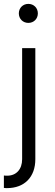

<svg xmlns="http://www.w3.org/2000/svg" viewBox="-25 -717 282 989"><path d="M121 -599C149 -599 170 -620 170 -648C170 -676 149 -697 121 -697C93 -697 72 -676 72 -648C72 -620 93 -599 121 -599ZM11 252C101 252 157 195 157 103V-469H89V103C89 155 59 188 12 188C6 188 2 188 -5 187V251C2 252 7 252 11 252Z"/></svg>

Font: UULA Sans
Style: Regular
Weight: 400
Designer: Mohamed Gaber, Laura Garcia Mut
Foundry: Kief Type Foundry
Version: Version 3.006;hotconv 1.0.109;makeotfexe 2.5.65596